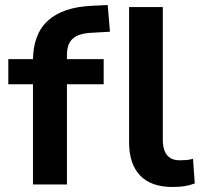

<svg xmlns="http://www.w3.org/2000/svg" viewBox="-20 -733 803 763"><path d="M111 0V-398H13V-498H149L111 -461V-491Q111 -597 170.5 -651Q230 -705 346 -710L408 -713L417 -607L348 -603Q314 -602 291.5 -593Q269 -584 257.5 -565.5Q246 -547 246 -513V-490L227 -498H392V-398H246V0ZM665 10Q580 10 536.5 -36Q493 -82 493 -167V-705H627V-177Q627 -151 634.5 -132.5Q642 -114 657 -105Q672 -96 694 -96Q708 -96 720.5 -97Q733 -98 747 -102L754 -4Q732 4 712 7Q692 10 665 10Z"/></svg>

Font: Nunito Sans 8pt
Style: Bold
Weight: 700
Version: Version 3.101;gftools[0.9.27]